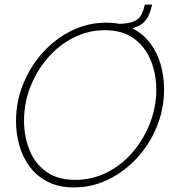

<svg xmlns="http://www.w3.org/2000/svg" viewBox="-20 -814 765 839"><path d="M303 5Q238 5 190 -19Q142 -43 111 -84Q80 -125 65 -177Q50 -229 50 -285Q50 -370 81.5 -447.5Q113 -525 168 -585.5Q223 -646 294 -680.5Q365 -715 444 -715Q510 -715 558 -690.5Q606 -666 637 -624.5Q668 -583 682.5 -531Q697 -479 697 -423Q697 -338 665.5 -261Q634 -184 579 -124Q524 -64 453 -29.5Q382 5 303 5ZM309 -28Q384 -28 448.5 -61Q513 -94 561 -150.5Q609 -207 636 -277.5Q663 -348 663 -422Q663 -490 639 -549.5Q615 -609 565.5 -645.5Q516 -682 439 -682Q365 -682 300.5 -649Q236 -616 187.5 -559.5Q139 -503 112 -432.5Q85 -362 85 -287Q85 -219 108.5 -159.5Q132 -100 181.5 -64Q231 -28 309 -28ZM494 -681 500 -710Q528 -710 550.5 -716Q573 -722 585 -733Q595 -743 601.5 -757.5Q608 -772 613 -794H645Q638 -766 630.5 -748.5Q623 -731 606 -714Q589 -699 558 -690Q527 -681 494 -681Z"/></svg>

Font: Raleway ExtraLight
Style: Italic
Weight: 200
Italic angle: -12°
Designer: Matt McInerney, Pablo Impallari, Rodrigo Fuenzalida
Foundry: Matt McInerney, Pablo Impallari, Rodrigo Fuenzalida
Version: Version 4.026